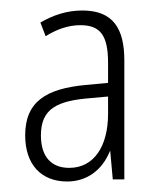

<svg xmlns="http://www.w3.org/2000/svg" viewBox="-20 -742 311 366"><path d="M137 -722C106 -722 79 -712 57 -699L67 -673C86 -685 109 -694 133 -694C171 -694 186 -675 186 -622V-584L143 -580C69 -573 28 -549 28 -484C28 -428 59 -396 108 -396C143 -396 174 -415 190 -455L195 -400H217V-627C217 -687 196 -722 137 -722ZM153 -555 186 -558V-525C186 -463 159 -422 112 -422C78 -422 58 -443 58 -484C58 -535 89 -550 153 -555Z"/></svg>

Font: Noto Sans Devanagari UI ExtraCondensed ExtraLight
Style: Regular
Weight: 200
Width: 2
Designer: Jelle Bosma - Monotype Design Team
Foundry: Monotype Imaging Inc.
Version: Version 2.004